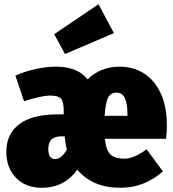

<svg xmlns="http://www.w3.org/2000/svg" viewBox="-20 -870 821 910"><path d="M767 -212H477Q483 -156 504.5 -137Q526 -118 568 -118Q592 -118 617 -128.5Q642 -139 675 -162L752 -58Q714 -23 662.5 -1.5Q611 20 550 20Q419 20 346 -66Q285 20 178 20Q101 20 55.5 -27.5Q10 -75 10 -150Q10 -236 72 -282Q134 -328 254 -328H282V-344Q282 -388 269 -402.5Q256 -417 218 -417Q197 -417 163 -409.5Q129 -402 94 -390L53 -512Q99 -532 149.5 -543Q200 -554 246 -554Q348 -554 395 -494Q457 -554 547 -554Q612 -554 662.5 -522Q713 -490 742 -427Q771 -364 771 -274Q771 -248 767 -212ZM584 -329Q584 -378 572 -404.5Q560 -431 532 -431Q505 -431 492.5 -407.5Q480 -384 476 -321H584ZM297 -162Q289 -190 287 -224H273Q241 -224 225 -210Q209 -196 209 -164Q209 -116 241 -116Q272 -116 297 -162ZM447 -850 520 -713 288 -614 237 -708Z"/></svg>

Font: Fira Sans Condensed Black
Style: Regular
Weight: 900
Width: 3
Designer: Carrois Corporate & Edenspiekermann AG
Foundry: Carrois Corporate GbR & Edenspiekermann AG
Version: Version 4.203